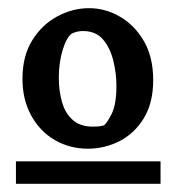

<svg xmlns="http://www.w3.org/2000/svg" viewBox="-20 -650 461 470"><path d="M195 -286Q151 -286 114.5 -307Q78 -328 56.5 -367Q35 -406 35 -457Q35 -513 59 -551.5Q83 -590 120.5 -610Q158 -630 198 -630Q238 -630 274 -609Q310 -588 332.5 -549Q355 -510 355 -454Q355 -398 332 -360.5Q309 -323 272.5 -304.5Q236 -286 195 -286ZM19 -200V-255H373V-200ZM207 -340Q214 -340 220.5 -340.5Q227 -341 234 -343Q241 -347 253 -370.5Q265 -394 265 -440Q265 -470 257.5 -501Q250 -532 232.5 -553Q215 -574 183 -574Q175 -574 169 -572.5Q163 -571 156 -568Q143 -559 133.5 -528Q124 -497 124 -460Q124 -427 132 -399.5Q140 -372 158.5 -356Q177 -340 207 -340Z"/></svg>

Font: Eczar Medium
Style: Regular
Weight: 500
Designer: Vaibhav Singh
Foundry: Rosetta Type Foundry
Version: Version 2.000